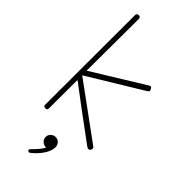

<svg xmlns="http://www.w3.org/2000/svg" viewBox="-323 -831 1139 1139"><g transform="rotate(45 247.0 -261.5)"><path d="M70 -9 71 -762Q71 -780 87 -780Q103 -780 103 -762L101 -328L426 -528Q431 -531 436 -531Q441 -531 446.5 -522.5Q452 -514 451 -507Q450 -502 442 -497L102 -290L447 -38Q454 -33 454 -25Q454 -17 448.5 -11.5Q443 -6 436 -6Q431 -6 416 -17Q224 -158 102 -251L101 -10Q101 3 86 3Q70 3 70 -9ZM292 122Q292 152 271 186Q250 220 212 251Q204 257 201 257Q197 257 193.5 253.5Q190 250 190 245Q190 242 194 238Q243 189 254 164H249Q233 164 220 151.5Q207 139 207 122Q207 104 220 92Q233 80 250 80Q267 80 279.5 92.5Q292 105 292 122Z"/></g></svg>

Font: Mali ExtraLight
Style: Regular
Weight: 275
Version: Version 1.000; ttfautohint (v1.6)